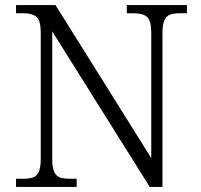

<svg xmlns="http://www.w3.org/2000/svg" viewBox="-20 -734 788 754"><path d="M43 -32H70Q96 -32 110.5 -37.5Q125 -43 132.5 -60Q140 -77 140 -111V-605Q140 -652 124 -667Q108 -682 70 -682H43V-714H198L574 -113V-605Q574 -652 558 -667Q542 -682 503 -682H478V-714H714V-682H688Q662 -682 647.5 -676.5Q633 -671 625.5 -654Q618 -637 618 -603V0H568L185 -611V-111Q185 -77 192.5 -60Q200 -43 214.5 -37.5Q229 -32 255 -32H281V0H43Z"/></svg>

Font: Noto Serif Light
Style: Regular
Weight: 300
Designer: Monotype Design Team
Foundry: Monotype Imaging Inc.
Version: Version 1.001